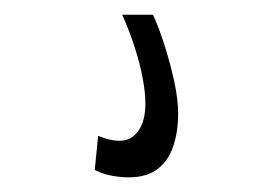

<svg xmlns="http://www.w3.org/2000/svg" viewBox="-20 -22 349 262"><path d="M113.9 163.4Q122.3 166.8 129.5 168.5Q136.6 170.1 143.6 170.1Q159 170.1 168.7 156.7Q178.4 143.2 178.4 119.3Q178.4 104.1 174.7 84.7Q171.1 65.3 164 43.1Q156.9 20.9 146.8 -1.9H188.8Q197.6 17.4 205.1 41.6Q212.7 65.7 217.9 89.8Q223.1 113.8 223.1 133.6Q223.1 156.9 216.7 176.7Q210.4 196.5 195.5 208.3Q180.7 220 155.6 220Q145.5 220 133.7 218Q121.8 216 109.3 210Z"/></svg>

Font: Georama ExtraCondensed Thin
Style: Regular
Weight: 100
Width: 2
Designer: Jean-Baptiste Levee
Foundry: Production Type
Version: Version 1.001